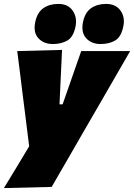

<svg xmlns="http://www.w3.org/2000/svg" viewBox="-32 -763 685 981"><path d="M-12 198Q19 147 52.5 91.8Q86 36.5 117 -15.5Q111.5 -59.5 106 -103.8Q100.5 -148 95 -192L83.5 -282.5Q77 -336.5 70 -392.2Q63 -448 56 -502L285 -508Q283 -464.5 281 -422.8Q279 -381 277 -338L272 -230H288L325 -336Q340 -379 354 -419.2Q368 -459.5 383 -502H633Q609.5 -461.5 588 -424Q566.5 -386.5 540.5 -341.8Q514.5 -297 478 -233.5L396 -92Q341.5 3 302.5 70.2Q263.5 137.5 232 192ZM482 -538Q435.5 -538 408.5 -567.5Q381.5 -597 392 -650Q402 -699 433.2 -721Q464.5 -743 510 -743Q559.5 -743 583.8 -708.8Q608 -674.5 598 -628Q587 -573.5 556 -555.8Q525 -538 482 -538ZM238 -538Q191.5 -538 164.2 -567.5Q137 -597 148 -650Q158 -699 189.2 -721Q220.5 -743 266 -743Q315.5 -743 339.2 -708.8Q363 -674.5 354 -628Q343 -573.5 312 -555.8Q281 -538 238 -538Z"/></svg>

Font: Commissioner Black
Style: Italic
Weight: 900
Italic angle: -12°
Designer: Kostas Bartsokas
Foundry: Kostas Bartsokas
Version: Version 1.000; ttfautohint (v1.8.3)